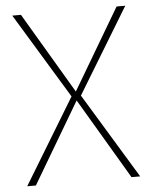

<svg xmlns="http://www.w3.org/2000/svg" viewBox="-52 -772 649 816"><g transform="rotate(-5 272.0 -364.0)"><path d="M513 0 289 -369 275 -378 68 -728H31L255 -359L269 -350L476 0ZM68 0 275 -350 289 -359 513 -728H476L269 -378L255 -369L31 0Z"/></g></svg>

Font: Murecho Thin ExtraLight
Style: Regular
Weight: 250
Version: Version 1.010